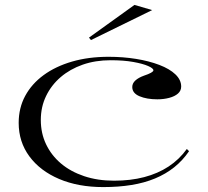

<svg xmlns="http://www.w3.org/2000/svg" viewBox="-20 -746 846 781"><path d="M400 15Q298 15 220.5 -18Q143 -51 99.5 -110Q56 -169 56 -246Q56 -307 82.5 -356Q109 -405 157.5 -440.5Q206 -476 273 -495.5Q340 -515 422 -515Q480 -515 533 -506.5Q586 -498 628 -482Q670 -466 693.5 -443.5Q717 -421 717 -394Q717 -377 704 -365.5Q691 -354 668.5 -348Q646 -342 620 -342Q577 -342 547.5 -354.5Q518 -367 518 -392Q518 -407 530.5 -418.5Q543 -430 565 -438Q604 -451 604 -460Q604 -468 582.5 -477.5Q561 -487 522 -494Q483 -501 430 -501Q368 -501 316.5 -483Q265 -465 227 -432.5Q189 -400 167.5 -355.5Q146 -311 146 -258Q146 -204 167.5 -159Q189 -114 228 -81Q267 -48 322 -29.5Q377 -11 444 -11Q511 -11 566.5 -25.5Q622 -40 665.5 -68.5Q709 -97 740 -140L749 -131Q723 -93 688.5 -65.5Q654 -38 610.5 -20Q567 -2 514.5 6.5Q462 15 400 15ZM350 -583 342 -593 527 -726 599 -705Z"/></svg>

Font: Kalnia SemiExpanded Light
Style: Regular
Weight: 300
Width: 6
Designer: Frida Medrano
Foundry: Frida Medrano
Version: Version 1.105